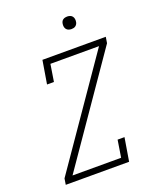

<svg xmlns="http://www.w3.org/2000/svg" viewBox="-166 -1024 931 1125"><g transform="rotate(-20 300.0 -462.0)"><path d="M46 0 52 -38 507 -697H204L187 -590H144L168 -735H563L557 -697L102 -38H405L422 -145H465L441 0ZM390 -846Q381 -846 372.5 -849Q364 -852 358.5 -859Q353 -866 351.5 -875.5Q350 -885 352 -895Q353 -901 356 -907Q359 -913 365 -917Q371 -921 377.5 -922.5Q384 -924 390 -924Q400 -924 408.5 -921Q417 -918 422.5 -911Q428 -904 429.5 -894.5Q431 -885 429 -875Q428 -869 424.5 -863Q421 -857 415.5 -853Q410 -849 403.5 -847.5Q397 -846 390 -846Z"/></g></svg>

Font: Iosevka Slab XLtExObl
Style: Regular
Weight: 200
Width: 7
Italic angle: -9°
Monospace: yes
Designer: Belleve Invis
Foundry: Belleve Invis
Version: Version 11.1.1; ttfautohint (v1.8.3)